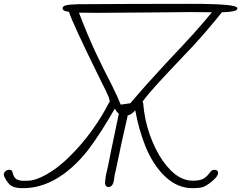

<svg xmlns="http://www.w3.org/2000/svg" viewBox="-127 -973 1259 1002"><path d="M873 -725 833 -683Q741 -586 693.5 -534Q646 -482 617 -443L620 -436Q627 -348 655 -269Q683 -190 723.5 -132.5Q764 -75 809 -49Q843 -30 879 -30Q915 -30 934 -40Q953 -50 973 -79Q983 -87 992 -87Q1011 -87 1011 -70Q1011 -55 986.5 -33Q962 -11 940 0Q922 9 878 9Q798 9 734 -52.5Q670 -114 631 -212Q596 -301 579 -397Q559 -376 545 -372H540L521 -288Q505 -219 497 -178L478 -88Q469 -52 468 -36Q463 3 438 3Q423 3 421 -18Q424 -58 432 -85Q440 -120 450 -173L493 -379Q481 -390 472 -406Q398 -277 338.5 -198Q279 -119 204 -64Q102 9 -6 9Q-48 9 -67 -2.5Q-86 -14 -104 -50Q-107 -55 -107 -63Q-107 -72 -98.5 -79.5Q-90 -87 -79 -87Q-68 -87 -63 -79Q-56 -45 -39.5 -37Q-23 -29 -4.5 -29.5Q14 -30 20 -30Q48 -30 89 -49Q161 -83 230.5 -150.5Q300 -218 354.5 -294.5Q409 -371 441 -436L446 -442L441 -465Q437 -477 383 -585Q250 -856 233 -911Q201 -916 200 -927Q198 -940 216 -945Q234 -950 281 -951Q383 -952 569.5 -952.5Q756 -953 866 -953Q991 -953 1051.5 -947.5Q1112 -942 1112 -930Q1112 -919 1091.5 -914.5Q1071 -910 1031 -909Q952 -810 873 -725ZM742 -646Q835 -744 885 -799.5Q935 -855 979 -909L869 -910L657 -908L377 -906Q310 -906 285 -907Q330 -789 371.5 -700.5Q413 -612 456 -530Q490 -461 503 -427L553 -434Q637 -533 742 -646Z"/></svg>

Font: Bad Script
Style: Regular
Weight: 400
Italic angle: -10°
Designer: Roman Shchyukin (Gaslight Type Foundry), Cyreal (Charset Expansion)
Foundry: Gaslight
Version: Version 2.000